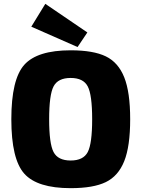

<svg xmlns="http://www.w3.org/2000/svg" viewBox="-20 -966 737 1000"><path d="M435 -797 384 -721 143 -827 216 -946ZM348 -704Q466 -704 531 -672.5Q596 -641 627 -563.5Q658 -486 658 -345Q658 -204 627 -126.5Q596 -49 531 -17.5Q466 14 348 14Q174 14 106.5 -61.5Q39 -137 39 -345Q39 -553 106.5 -628.5Q174 -704 348 -704ZM437 -516Q414 -560 348 -560Q282 -560 259 -516Q236 -472 236 -345Q236 -218 259 -174Q282 -130 348 -130Q414 -130 437 -174Q460 -218 460 -345Q460 -472 437 -516Z"/></svg>

Font: Exo 2.0 Extra Bold
Style: Regular
Weight: 800
Designer: Natanael Gama
Version: Version 1.001;PS 001.001;hotconv 1.0.70;makeotf.lib2.5.58329